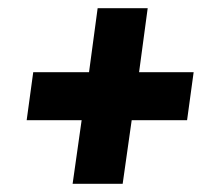

<svg xmlns="http://www.w3.org/2000/svg" viewBox="-20 -566 518 468"><path d="M340 -546 319 -390H452L436 -273H301L279 -118H157L179 -273H45L61 -390H197L218 -546Z"/></svg>

Font: Fira Sans Condensed
Style: Bold Italic
Weight: 700
Width: 3
Italic angle: -8°
Designer: Carrois Corporate & Edenspiekermann AG
Foundry: Carrois Corporate GbR & Edenspiekermann AG
Version: Version 4.203